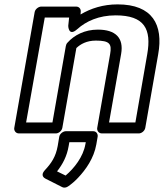

<svg xmlns="http://www.w3.org/2000/svg" viewBox="-20 -583 747 875"><path d="M426 -448C366 -448 318 -423 287 -388C283 -384 281 -378 280 -373L219 -25H99L184 -503H295L291 -465C291 -465 292 -414 332 -450C372 -486 430 -513 507 -513C639 -513 671 -450 651 -336L597 -25H477L532 -337C545 -411 506 -448 426 -448ZM417 -398C480 -398 490 -383 482 -337L423 0C421 11 429 25 444 25H613C624 25 639 15 642 0L701 -336C725 -470 675 -563 516 -563C450 -563 394 -545 347 -517L348 -530C349 -543 340 -553 327 -553H168C157 -553 141 -543 138 -528L45 0C43 11 51 25 66 25H235C246 25 261 15 264 0L328 -364C347 -382 375 -398 417 -398ZM279 217 240 198C265 166 285 130 293 82L296 65H371L369 75C359 132 318 184 279 217ZM184 193C163 216 181 228 187 231L264 270C272 274 283 272 291 266C307 255 322 242 336 227C371 190 408 138 419 75L425 40C427 29 420 15 405 15H280C269 15 253 25 250 40L243 82C234 132 214 161 184 193Z"/></svg>

Font: Asimov
Style: XWidOuIt
Weight: 500
Designer: Google
Version: Version 2.000980; 2014